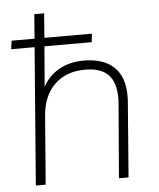

<svg xmlns="http://www.w3.org/2000/svg" viewBox="-52 -772 675 817"><g transform="rotate(-5 285.0 -363.5)"><path d="M490 -346Q490 -329 489 -320L464 0H423L449 -316Q450 -324 450 -340Q450 -408 418 -440.5Q386 -473 320 -473Q238 -473 188.5 -424.5Q139 -376 133 -291L110 0H68L114 -587H14L19 -623H117L125 -727H167L159 -623H362L358 -587H156L142 -415Q167 -462 212.5 -487Q258 -512 316 -512Q401 -512 445.5 -470Q490 -428 490 -346Z"/></g></svg>

Font: Muli ExtraLight
Style: Italic
Weight: 275
Italic angle: -4.541°
Designer: Vernon Adams
Foundry: Vernon Adams
Version: Version 2.001